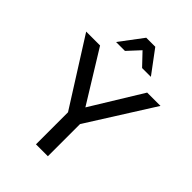

<svg xmlns="http://www.w3.org/2000/svg" viewBox="-269 -1055 1173 1173"><g transform="rotate(45 318.0 -468.5)"><path d="M370 -278 639 -704H524L321 -373L117 -704H-3L267 -277V0H370ZM361 -937H283L171 -788H248L321 -867L396 -788H472Z"/></g></svg>

Font: Geom
Style: Regular
Weight: 400
Version: Version 1.102